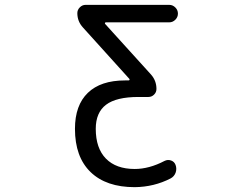

<svg xmlns="http://www.w3.org/2000/svg" viewBox="-20 -567 1040 794"><path d="M511.7 -234.4Q514.6 -234.4 515.6 -236.8Q516.6 -239.3 514.6 -241.2L323.2 -453.1Q299.8 -478.5 299.8 -512.7Q299.8 -526.4 310.1 -536.6Q320.3 -546.9 334 -546.9H679.7Q694.3 -546.9 705.1 -536.1Q715.8 -525.4 715.8 -510.7Q715.8 -496.1 705.1 -485.4Q694.3 -474.6 679.7 -474.6H418Q415 -474.6 414.1 -472.2Q413.1 -469.7 415 -467.8L604.5 -258.8Q627 -233.4 627 -199.2Q627 -185.5 617.2 -175.8Q607.4 -166 593.8 -166H552.7Q460.9 -166 418.5 -133.8Q376 -101.6 376 -34.2Q376 45.9 418 88.9Q460 131.8 537.1 131.8Q596.7 131.8 660.2 98.6Q673.8 91.8 687.5 96.7Q701.2 101.6 706.1 115.2Q709 123 709 131.3Q709 139.6 706.1 147.5Q700.2 163.1 685.5 170.9Q617.2 206.1 537.1 207Q418.9 207 354.5 144.5Q290 82 290 -34.2Q290 -131.8 343.3 -183.1Q396.5 -234.4 497.1 -234.4Z"/></svg>

Font: Rounded-X Mgen+ 2m regular
Style: Regular
Weight: 400
Designer: [Source Han Sans]
Ryoko NISHIZUKA  (kana & ideographs); Paul D. Hunt (Latin, Greek & Cyrillic); Wenlong ZHANG  (bopomofo
Version: Version 1.059.20150602